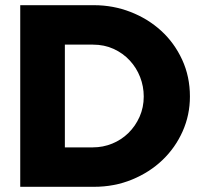

<svg xmlns="http://www.w3.org/2000/svg" viewBox="-20 -720 785 740"><path d="M58 0V-700H285H342Q416 -700 483 -674Q550 -648 601 -601.5Q652 -555 682 -490Q712 -425 712 -348Q712 -277 684 -214Q656 -151 606.5 -103.5Q557 -56 489 -28Q421 0 342 0ZM338 -548H230V-152H338Q377 -152 412.5 -166.5Q448 -181 475 -207.5Q502 -234 518 -270Q534 -306 534 -348Q534 -387 520 -423Q506 -459 480 -487Q454 -515 418 -531.5Q382 -548 338 -548Z"/></svg>

Font: Rosa Sans Black
Style: Regular
Weight: 900
Designer: Pentagram / MCKL
Foundry: Pentagram / MCKL
Version: Version 1.005;September 16, 2019;FontCreator 11.5.0.2425 64-